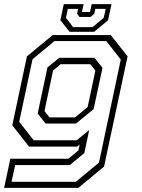

<svg xmlns="http://www.w3.org/2000/svg" viewBox="-40 -710 688 930"><path d="M-20 200 10 59H291L340 18.5L346 -10L334 0H100.5L19.5 -103L90.5 -437L215 -540H496.5L578 -437L464 97L339.5 200ZM16 170.5H327.5L439.5 77.5L545 -421.5L475 -511H224L117.5 -423L53 -120L123.5 -30.5H331.5L392 -80L368.5 31.5L298 89.5H33.5ZM181 -111.5 142.5 -160 190 -383.5 247 -430H417.5L456.5 -381.5L413.5 -181.5L328 -111.5ZM199.5 -141.5H324L384.5 -191.5L422 -368.5L397.5 -399H254L217 -368.5L175.5 -172ZM297 -556 252.5 -612 269 -690H365L357 -652H396L404 -690H500L483.5 -612L416 -556ZM314 -578.5H408L462.5 -624L472 -667H422L416.5 -643.5L399 -628H344.5L333.5 -643.5L338.5 -667H288.5L279.5 -624Z"/></svg>

Font: Tourney Light
Style: Italic
Weight: 300
Italic angle: -12°
Version: Version 1.015